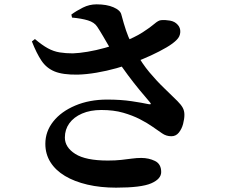

<svg xmlns="http://www.w3.org/2000/svg" viewBox="-20 -813 1040 885"><path d="M515 52Q443 52 383 38Q323 24 279.5 -2Q236 -28 212.5 -65.5Q189 -103 189 -150Q189 -207 225.5 -253Q262 -299 327 -326.5Q392 -354 474 -354Q537 -354 587 -346.5Q637 -339 664 -333Q683 -329 669 -344Q650 -366 623.5 -398Q597 -430 569.5 -467Q542 -504 519 -539Q504 -562 487.5 -590.5Q471 -619 455.5 -645.5Q440 -672 428 -690Q415 -710 385.5 -719Q356 -728 312 -732L309 -746Q332 -763 362 -778Q392 -793 425 -793Q472 -793 503 -779.5Q534 -766 539 -747Q551 -702 561 -672.5Q571 -643 583 -619Q595 -595 609 -568Q635 -520 669 -479.5Q703 -439 737 -406.5Q771 -374 798 -347Q815 -330 822.5 -316Q830 -302 830 -284Q830 -265 824 -242Q818 -219 804.5 -202Q791 -185 770 -185Q746 -185 727 -198.5Q708 -212 683 -229Q659 -246 625 -263.5Q591 -281 547.5 -293.5Q504 -306 447 -306Q396 -306 358 -289.5Q320 -273 299.5 -244.5Q279 -216 279 -179Q279 -134 327 -103.5Q375 -73 477 -73Q512 -73 539 -76Q566 -79 588 -82Q610 -85 631 -85Q666 -85 694.5 -71Q723 -57 723 -20Q723 12 677 32Q631 52 515 52ZM338 -469Q270 -468 232 -483.5Q194 -499 171 -533.5Q148 -568 127 -622L141 -633Q174 -605 200.5 -590.5Q227 -576 255 -571.5Q283 -567 316 -567Q345 -568 384 -574.5Q423 -581 464 -592.5Q505 -604 541 -617Q602 -641 637.5 -664Q673 -687 691.5 -703Q710 -719 722 -720Q741 -722 763.5 -718Q786 -714 799 -699Q812 -685 811 -665Q810 -645 795 -630Q779 -613 747.5 -594.5Q716 -576 676 -557.5Q636 -539 595 -524Q561 -511 516.5 -498.5Q472 -486 425 -478Q378 -470 338 -469Z"/></svg>

Font: Noto Serif TC ExtraBold
Style: Regular
Weight: 800
Designer: Ryoko NISHIZUKA 西塚涼子 (kana & ideographs); Frank Grießhammer (Latin, Greek & Cyrillic); Wenlong ZHANG 张文龙 (bopomofo); San
Foundry: Adobe
Version: Version 2.002-H1;hotconv 1.1.0;makeotfexe 2.6.0